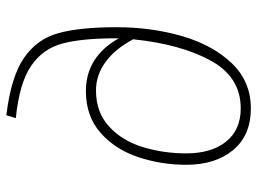

<svg xmlns="http://www.w3.org/2000/svg" viewBox="-120 -660 790 589"><g transform="rotate(-90 274.5 -365.0)"><path d="M64 -188Q64 -265 87.5 -335.5Q111 -406 162 -451Q213 -496 290 -496Q395 -496 452 -395V-403Q452 -508 436 -568Q420 -628 367.5 -664Q315 -700 207 -711L216 -740Q333 -726 391 -686.5Q449 -647 467.5 -581.5Q486 -516 486 -402Q486 -296 459 -202Q432 -108 376 -49Q320 10 237 10Q154 10 109 -44.5Q64 -99 64 -188ZM449 -351Q419 -407 379 -436Q339 -465 292 -465Q225 -465 181.5 -425Q138 -385 118.5 -322Q99 -259 99 -188Q99 -111 135 -66Q171 -21 237 -21Q333 -21 383.5 -113Q434 -205 449 -351Z"/></g></svg>

Font: FiraGO UltraLight
Style: Italic
Weight: 200
Italic angle: -8°
Designer: bBox Type GmbH
Foundry: bBox Type GmbH
Version: Version 1.001